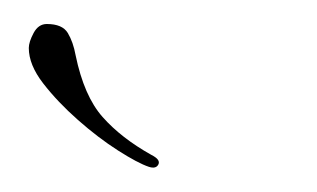

<svg xmlns="http://www.w3.org/2000/svg" viewBox="-20 -444 264 160"><path d="M4 -404Q4 -409 8 -416.5Q12 -424 19 -424Q32 -424 36.5 -416.5Q41 -409 43 -398Q50 -364 65.5 -346.5Q81 -329 106 -315Q114 -311 112 -307Q110 -303 104 -305Q95 -308 78.5 -318.5Q62 -329 45 -344Q28 -359 16 -374.5Q4 -390 4 -404Z"/></svg>

Font: Kapakana
Style: Regular
Weight: 400
Designer: Kousuke Nagai
Version: Version 1.002